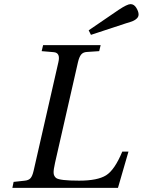

<svg xmlns="http://www.w3.org/2000/svg" viewBox="-20 -911 692 931"><path d="M410 -764 555 -863Q597 -891 613 -891Q630 -891 641 -873Q652 -855 652 -841Q652 -830 644 -822Q636 -814 625.5 -809.5Q615 -805 591 -798L421 -742ZM40 0 46 -29 101 -35Q119 -37 128 -47Q137 -57 143 -83L263 -609Q274 -655 241 -658L182 -663L189 -692H468L461 -663L401 -659Q383 -658 373.5 -646.5Q364 -635 358 -609L247 -122Q239 -87 240 -72Q241 -57 252 -48Q269 -35 364 -35Q453 -35 494.5 -61Q536 -87 573 -176H603L552 0Z"/></svg>

Font: Heuristica
Style: Italic
Weight: 400
Italic angle: -13°
Version: Version 1.0.2